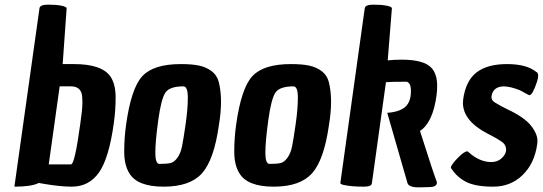

<svg xmlns="http://www.w3.org/2000/svg" viewBox="-20 -788 2340 827"><path d="M298 -512Q419 -512 456 -458Q478 -425 478 -368.5Q478 -312 470 -256Q449 -105 406 -44.5Q363 16 289 16Q239 16 170 4L147 0Q117 16 42 16L150 -752Q152 -768 187 -768Q222 -768 244.5 -763.5Q267 -759 267 -752L250 -512ZM286 -80Q302 -80 326 -256Q335 -318 335 -347Q335 -376 331 -387Q322 -416 285 -416H237L190 -80Z M759 -512Q807 -512 837.5 -505.5Q868 -499 891 -482Q914 -465 922 -436Q932 -397 932 -350.5Q932 -304 923 -250Q902 -100 850.5 -42Q799 16 685 16Q571 16 537 -42Q515 -77 515 -135Q515 -193 523 -250Q545 -409 593.5 -460.5Q642 -512 759 -512ZM667 -82Q700 -82 715.5 -86Q731 -90 744.5 -109Q758 -128 764 -157.5Q770 -187 779.5 -253Q789 -319 789 -367.5Q789 -416 770 -416Q710 -416 692 -388.5Q674 -361 661.5 -269.5Q649 -178 649 -130Q649 -82 667 -82Z M1233 -512Q1281 -512 1311.5 -505.5Q1342 -499 1365 -482Q1388 -465 1396 -436Q1406 -397 1406 -350.5Q1406 -304 1397 -250Q1376 -100 1324.5 -42Q1273 16 1159 16Q1045 16 1011 -42Q989 -77 989 -135Q989 -193 997 -250Q1019 -409 1067.5 -460.5Q1116 -512 1233 -512ZM1141 -82Q1174 -82 1189.5 -86Q1205 -90 1218.5 -109Q1232 -128 1238 -157.5Q1244 -187 1253.5 -253Q1263 -319 1263 -367.5Q1263 -416 1244 -416Q1184 -416 1166 -388.5Q1148 -361 1135.5 -269.5Q1123 -178 1123 -130Q1123 -82 1141 -82Z M1828 18 1784 19Q1740 19 1735 0L1648 -302Q1692 -305 1717 -321Q1750 -342 1750 -395Q1750 -418 1743.5 -427Q1737 -436 1731 -436Q1664 -436 1642 -434V-431L1582 0Q1581 6 1579 8Q1573 16 1546 16Q1519 16 1497 14Q1444 9 1446 0L1551 -752Q1553 -768 1588 -768Q1623 -768 1645.5 -763.5Q1668 -759 1668 -752L1650 -528Q1679 -531 1710 -531Q1807 -531 1839 -495Q1863 -469 1863 -417Q1863 -398 1860 -375Q1844 -260 1789 -224Q1828 -101 1838.5 -70.5Q1849 -40 1854 -25L1861 -6Q1862 -1 1862 1Q1859 18 1828 18Z M2295 -181Q2295 -175 2294 -168Q2283 -85 2231.5 -34.5Q2180 16 2104.5 16Q2029 16 1989 -4Q1949 -24 1925 -61Q1922 -63 1922 -66Q1922 -77 1950.5 -106.5Q1979 -136 1992 -136Q1995 -136 1999 -132Q2046 -90 2096 -90Q2124 -90 2142 -107.5Q2160 -125 2160 -143Q2160 -161 2147 -173Q2127 -189 2077 -214Q1974 -269 1974 -345Q1974 -352 1975 -360Q1986 -440 2032.5 -476Q2079 -512 2164 -512Q2249 -512 2290 -478H2291Q2298 -473 2298 -462Q2298 -451 2293 -436Q2274 -378 2260 -378Q2258 -378 2255 -380L2220 -399Q2178 -416 2148 -416Q2103 -414 2097 -373Q2095 -357 2111 -347Q2127 -337 2137.5 -331.5Q2148 -326 2168 -316Q2238 -283 2266.5 -247.5Q2295 -212 2295 -181Z"/></svg>

Font: Chau Philomene One
Style: Italic
Weight: 400
Designer: Vicente Lamonaca
Foundry: TipoType
Version: Version 1.001